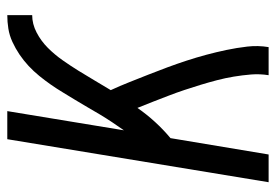

<svg xmlns="http://www.w3.org/2000/svg" viewBox="-138 -638 775 540"><g transform="rotate(-90 250.0 -367.5)"><path d="M8 0 129 -735H208L154 -407Q166 -424 177 -440.5Q188 -457 198.5 -474.5Q209 -492 219 -509.5Q229 -527 239.5 -544Q250 -561 260.5 -578.5Q271 -596 282.5 -612.5Q294 -629 307 -645Q320 -661 335 -675Q350 -689 367 -700.5Q384 -712 402.5 -720.5Q421 -729 440 -732Q459 -735 478 -735V-665Q453 -665 429 -652.5Q405 -640 386 -621Q367 -602 351.5 -580Q336 -558 322 -535.5Q308 -513 294.5 -490Q281 -467 267 -444Q279 -418 289.5 -391.5Q300 -365 310.5 -338.5Q321 -312 331 -285Q341 -258 350 -230.5Q359 -203 366.5 -175Q374 -147 380 -118.5Q386 -90 389.5 -60Q393 -30 388 0H309Q313 -25 311 -49.5Q309 -74 305 -98Q301 -122 295 -145Q289 -168 282 -191Q275 -214 267.5 -236.5Q260 -259 251.5 -281Q243 -303 234.5 -325Q226 -347 217 -369Q199 -343 177.5 -319.5Q156 -296 132 -276L86 0Z"/></g></svg>

Font: Iosevka Curly Oblique
Style: Regular
Weight: 400
Italic angle: -9°
Monospace: yes
Designer: Belleve Invis
Foundry: Belleve Invis
Version: Version 11.1.0; ttfautohint (v1.8.3)